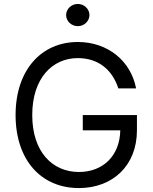

<svg xmlns="http://www.w3.org/2000/svg" viewBox="-20 -952 783 982"><path d="M585.2 -500H676.1C649.1 -640.6 531.2 -737.2 377.8 -737.2C191.4 -737.2 59.7 -593.8 59.7 -363.6C59.7 -133.5 190.3 9.9 383.5 9.9C556.8 9.9 680.4 -105.5 680.4 -285.5V-363.6H403.4V-285.5H595.2C592.7 -154.8 506.7 -72.4 383.5 -72.4C248.6 -72.4 144.9 -174.7 144.9 -363.6C144.9 -552.6 248.6 -654.8 377.8 -654.8C483 -654.8 554.3 -595.5 585.2 -500ZM318.2 -875C318.2 -843.8 345.2 -818.2 377.8 -818.2C410.5 -818.2 437.5 -843.8 437.5 -875C437.5 -906.2 410.5 -931.8 377.8 -931.8C345.2 -931.8 318.2 -906.2 318.2 -875Z"/></svg>

Font: Margiela Sans
Style: Regular
Weight: 400
Designer: Stefan Endress, Andreas Faust
Version: Version 1.100;FEAKit 1.0